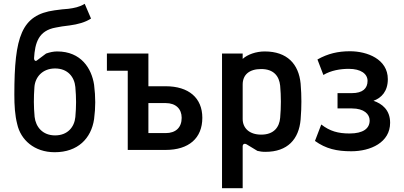

<svg xmlns="http://www.w3.org/2000/svg" viewBox="-20 -784 2110 1004"><path d="M266 12C387 12 457 -60 472 -161C476 -193 478 -221 478 -249C478 -279 476 -308 472 -341C459 -425 405 -515 279 -515C260 -515 241 -511 221 -504L173 -468C166 -462 158 -468 158 -479C163 -560 181 -624 272 -640C296 -645 311 -647 344 -651C388 -657 425 -667 456 -687L423 -764C395 -747 368 -742 338 -738C316 -736 297 -735 265 -730C92 -706 55 -593 55 -289C55 -232 58 -182 70 -135C88 -53 159 12 266 12ZM268 -76C203 -76 167 -120 161 -173C156 -229 156 -272 160 -329C164 -382 203 -426 268 -426C334 -426 369 -382 374 -329C379 -271 379 -229 374 -172C369 -120 334 -76 268 -76Z M539 -414H648V0H846C967 0 1038 -61 1038 -168C1038 -272 967 -333 846 -333H756V-504H539ZM846 -88H756V-245H846C900 -245 930 -214 930 -168C930 -118 900 -88 846 -88Z M1141 200H1249V-19C1249 -30 1258 -36 1270 -29L1326 5C1340 8 1349 10 1368 10C1484 10 1543 -56 1552 -159C1555 -196 1556 -225 1556 -253C1556 -283 1555 -311 1552 -347C1542 -449 1482 -515 1364 -515C1319 -515 1274 -499 1249 -476V-504H1141ZM1346 -80C1284 -80 1249 -114 1249 -162V-342C1249 -392 1282 -423 1346 -423C1412 -423 1440 -385 1445 -336C1450 -281 1450 -224 1445 -168C1441 -120 1413 -80 1346 -80Z M1817 7C1918 7 2020 -39 2020 -142C2020 -210 1977 -242 1933 -257C1975 -272 2008 -307 2008 -370C2008 -475 1900 -516 1810 -516C1748 -516 1695 -504 1640 -473L1671 -392C1711 -416 1760 -424 1804 -424C1867 -424 1902 -398 1902 -361C1902 -322 1877 -297 1820 -297H1745V-217H1820C1884 -217 1913 -187 1913 -154C1913 -112 1879 -86 1808 -86C1748 -86 1705 -98 1660 -133L1627 -47C1684 -6 1741 7 1817 7Z"/></svg>

Font: Finlandica Medium
Style: Regular
Weight: 500
Designer: Niklas Ekholm, Juho Hiilivirta, Jaakko Suomalainen
Foundry: Helsinki Type Studio
Version: Version 2.000;Glyphs 3.2 (3202)